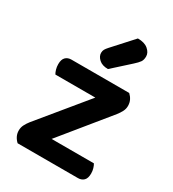

<svg xmlns="http://www.w3.org/2000/svg" viewBox="-176 -818 826 916"><g transform="rotate(30 237.5 -360.0)"><path d="M65 0Q53 -11 46 -25Q39 -39 39 -56Q39 -73 46.5 -87.5Q54 -102 65 -116L277 -374H57Q52 -382 48 -395.5Q44 -409 44 -424Q44 -450 56 -462Q68 -474 88 -474H406Q418 -463 425 -449Q432 -435 432 -417Q432 -401 424.5 -386.5Q417 -372 406 -358L195 -99H428Q433 -91 437 -78Q441 -65 441 -50Q441 -24 429 -12Q417 0 397 0ZM312 -720Q349 -720 369 -703Q389 -686 389 -665Q389 -646 381 -634.5Q373 -623 354 -606L261 -522Q229 -522 211.5 -538Q194 -554 194 -573Q194 -584 198.5 -592Q203 -600 213 -611Z"/></g></svg>

Font: Baloo Chettan 2 SemiBold
Style: Regular
Weight: 600
Designer: Maithili Shingre, Unnati Kotecha and Ek Type
Foundry: Ek Type
Version: Version 1.640;hotconv 1.0.111;makeotfexe 2.5.65597; ttfautoh